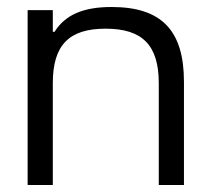

<svg xmlns="http://www.w3.org/2000/svg" viewBox="-20 -529 586 549"><path d="M59 -500V0H131V-291C131 -400 177 -447 282 -447C387 -447 434 -400 434 -291V0H506V-295C506 -443 441 -509 299 -509C217 -509 166 -486 136 -438H131V-500Z"/></svg>

Font: LT Wave Alt Light
Style: Regular
Weight: 300
Designer: Daniel Lyons
Version: Version 2.5 (Glyphs App)